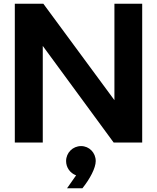

<svg xmlns="http://www.w3.org/2000/svg" viewBox="-20 -770 848 1037"><path d="M748 -750H598V-229L214 -750H60V0H211V-522L594 0H748ZM391 177 342 247H425C466 196 497 137 497 100C497 55 462 19 418 19C373 19 337 55 337 100C337 134 358 165 391 177Z"/></svg>

Font: Oakes Bold
Style: Regular
Weight: 700
Designer: Samuel Oakes
Foundry: Samuel Oakes
Version: Version 1.003;PS 001.003;hotconv 1.0.88;makeotf.lib2.5.64775